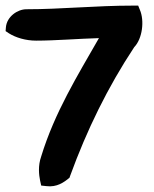

<svg xmlns="http://www.w3.org/2000/svg" viewBox="-20 -622 549 685"><path d="M0 -511 12 -503C36 -488 71 -477 109 -477C177 -477 261 -484 333 -486C257 -353 175 -221 127 -64C115 -30 119 2 123 22L127 40L145 42C183 47 209 28 228 12L230 6C290 -159 365 -312 459 -454C488 -484 496 -548 479 -587L473 -602H456C319 -602 200 -589 74 -589C43 -589 4 -563 1 -524Z"/></svg>

Font: Snowfall
Style: Blk
Weight: 900
Designer: Jasper
Foundry: Cannot Into Space Fonts
Version: Version 0.9